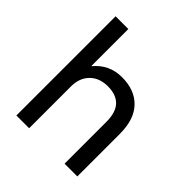

<svg xmlns="http://www.w3.org/2000/svg" viewBox="-192 -829 958 958"><g transform="rotate(45 287.5 -350.0)"><path d="M75 -700H165V-440H167Q224 -508 313 -508Q403 -508 454 -455Q505 -402 505 -300V0H415V-295Q415 -362 384.5 -394Q354 -426 295 -426Q236 -426 200.5 -390.5Q165 -355 165 -295V0H75Z"/></g></svg>

Font: PT Root UI Medium
Style: Regular
Weight: 500
Designer: Vitaly Kuzmin
Foundry: ParaType Ltd.
Version: Version 2.001G